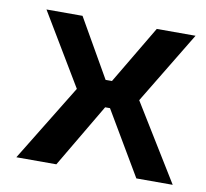

<svg xmlns="http://www.w3.org/2000/svg" viewBox="-62 -557 669 624"><g transform="rotate(10 273.0 -245.0)"><path d="M546 0H426L302 -210H286L162 0H30L185 -253L43 -490H162L272 -298H293L407 -490H535L391 -252Z"/></g></svg>

Font: Taylor Sans Upright Semi Bold
Style: Regular
Weight: 600
Italic angle: -8°
Designer: Natanael Gama
Version: Version 1.001 September 8, 2015